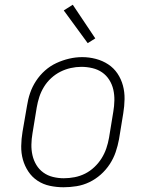

<svg xmlns="http://www.w3.org/2000/svg" viewBox="-20 -782 640 810"><path d="M248 8Q219 8 190.5 2Q162 -4 138.5 -19.5Q115 -35 99.5 -58.5Q84 -82 76.5 -109Q69 -136 69.5 -166Q70 -196 75 -226L94 -336Q98 -363 107 -389.5Q116 -416 132 -440.5Q148 -465 170 -484.5Q192 -504 218 -516Q244 -528 271.5 -534.5Q299 -541 327 -541Q356 -541 384.5 -533.5Q413 -526 436.5 -510.5Q460 -495 475.5 -472Q491 -449 498.5 -421.5Q506 -394 505.5 -364Q505 -334 500 -304L482 -194Q477 -167 468 -140.5Q459 -114 443 -89.5Q427 -65 405 -45.5Q383 -26 357 -13.5Q331 -1 303 3.5Q275 8 248 8ZM249 -30Q272 -30 295 -34.5Q318 -39 339 -49.5Q360 -60 378 -77Q396 -94 408.5 -114Q421 -134 428.5 -156Q436 -178 440 -201L458 -311Q462 -334 462.5 -358Q463 -382 458 -404Q453 -426 441 -445Q429 -464 411 -476.5Q393 -489 370 -494.5Q347 -500 323 -500Q301 -500 278.5 -495Q256 -490 235 -479.5Q214 -469 196 -452.5Q178 -436 165.5 -415.5Q153 -395 146 -373.5Q139 -352 135 -329L117 -219Q113 -196 112.5 -172.5Q112 -149 117 -127Q122 -105 133.5 -86Q145 -67 163 -54Q181 -41 203.5 -35.5Q226 -30 249 -30ZM350 -600 249 -738 287 -762 382 -620Z"/></svg>

Font: Iosevka Slab XLtEx
Style: Italic
Weight: 200
Width: 7
Italic angle: -9°
Monospace: yes
Designer: Belleve Invis
Foundry: Belleve Invis
Version: Version 11.1.0; ttfautohint (v1.8.3)